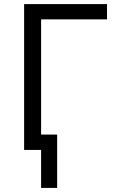

<svg xmlns="http://www.w3.org/2000/svg" viewBox="-20 -734 567 940"><path d="M98.1 -713.9H503.9V-639.2H181.2V-75.2H259.8V186H181.2V0H98.1Z"/></svg>

Font: XL-Viking
Style: Regular
Weight: 400
Foundry: Ascender Corporation
Version: Version 1.10 March 23, 2015